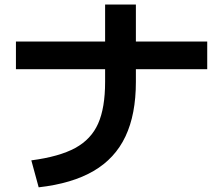

<svg xmlns="http://www.w3.org/2000/svg" viewBox="-20 -801 978 841"><path d="M440.4 -442.4V-498H49.8V-619.1H440.4V-781.2H575.2V-619.1H887.7V-498H575.2V-442.4Q575.2 -299.8 529.5 -203.4Q483.9 -106.9 389.9 -52Q295.9 2.9 149.4 19.5L117.2 -98.6Q239.7 -114.7 309.6 -152.8Q379.4 -190.9 409.9 -259.8Q440.4 -328.6 440.4 -442.4Z"/></svg>

Font: Pretendard
Style: Bold
Weight: 700
Designer: Base glyphs from Inter by Rasmus Andersson; Hangeul glyphs from Noto Sans CJK(Source Han Sans) by Jang Soo-young and Kan
Foundry: Kil Hyung-jin
Version: Version 1.309